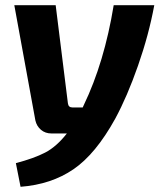

<svg xmlns="http://www.w3.org/2000/svg" viewBox="-20 -513 618 738"><path d="M417 -493H573Q552 -379 510.5 -260.5Q469 -142 423 -57Q348 79 262.5 137.5Q177 196 59 205L41 114Q110 96 153.5 73.5Q197 51 237 0H178Q154 0 137.5 -14Q121 -28 116 -50L35 -493H194L241 -116Q243 -100 258 -100H298L302 -109Q381 -273 417 -493Z"/></svg>

Font: Exo 2.0
Style: Bold Italic
Weight: 700
Italic angle: -8°
Designer: Natanael Gama
Version: Version 1.001;PS 001.001;hotconv 1.0.70;makeotf.lib2.5.58329